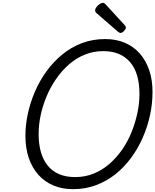

<svg xmlns="http://www.w3.org/2000/svg" viewBox="-20 -1313 1094 1352"><path d="M495 19Q418 19 356 -7Q294 -33 250 -82.5Q206 -132 182.5 -201Q159 -270 159 -357Q159 -433 176 -512Q193 -591 226 -667.5Q259 -744 307 -810.5Q355 -877 417.5 -928.5Q480 -980 556 -1009Q632 -1038 721 -1038Q797 -1038 858.5 -1012Q920 -986 963.5 -937Q1007 -888 1030.5 -819.5Q1054 -751 1054 -665Q1054 -584 1036.5 -502.5Q1019 -421 985.5 -344.5Q952 -268 903.5 -202Q855 -136 793 -86.5Q731 -37 656 -9Q581 19 495 19ZM509 -66Q579 -66 639.5 -90.5Q700 -115 750.5 -159Q801 -203 840.5 -260Q880 -317 906.5 -383Q933 -449 947.5 -517.5Q962 -586 962 -652Q962 -725 945.5 -781Q929 -837 896 -875.5Q863 -914 816 -933.5Q769 -953 706 -953Q638 -953 577.5 -928.5Q517 -904 466.5 -860Q416 -816 376 -758.5Q336 -701 308.5 -635.5Q281 -570 266.5 -502.5Q252 -435 252 -369Q252 -297 268.5 -240.5Q285 -184 317.5 -145Q350 -106 398 -86Q446 -66 509 -66ZM828 -1081Q824 -1081 819.5 -1084Q815 -1087 809 -1091L665 -1216Q655 -1224 652.5 -1229Q650 -1234 650 -1241Q650 -1251 659.5 -1263.5Q669 -1276 682 -1284.5Q695 -1293 704 -1293Q711 -1293 715 -1290Q719 -1287 724 -1282L858 -1136Q864 -1129 865 -1125.5Q866 -1122 866 -1118Q866 -1108 853 -1094.5Q840 -1081 828 -1081Z"/></svg>

Font: Playwrite IN
Style: Regular
Weight: 400
Designer: Veronika Burian, José Scaglione
Foundry: TypeTogether
Version: Version 1.002